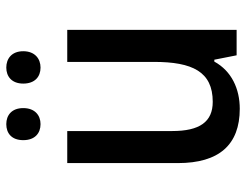

<svg xmlns="http://www.w3.org/2000/svg" viewBox="-106 -667 783 611"><g transform="rotate(-90 285.5 -361.5)"><path d="M145 -679C145 -642 167 -624 196 -624C224 -624 247 -642 247 -679C247 -716 224 -733 196 -733C167 -733 145 -716 145 -679ZM325 -679C325 -642 347 -624 376 -624C404 -624 428 -642 428 -679C428 -716 404 -733 376 -733C348 -733 325 -716 325 -679ZM496 -539H394V-263C394 -141 363 -76 267 -76C203 -76 174 -118 174 -205V-539H72V-187C72 -56 130 10 245 10C308 10 365 -16 395 -71H401L415 0H496Z"/></g></svg>

Font: Noto Sans Gujarati SemiCondensed Medium
Style: Regular
Weight: 500
Width: 4
Designer: Jelle Bosma - Monotype Design Team, Universal Thirst
Foundry: Monotype Imaging Inc.
Version: Version 2.106